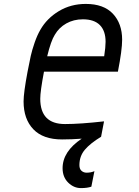

<svg xmlns="http://www.w3.org/2000/svg" viewBox="-20 -697 707 974"><path d="M184.2 -196Q184.2 -67.7 309.9 -67.7Q386.1 -67.7 507.8 -81.4L492.8 -3.3Q438.2 29.9 410.5 62.5Q382.8 95.1 382.8 140.6Q382.8 160.2 393.6 169.6Q404.3 179 419.3 179Q441.4 179 459 171.2L443.4 250Q422.5 257.2 390.6 257.2Q354.2 257.2 325.8 229.2Q297.5 201.2 297.5 156.2Q297.5 71.6 394.5 6.5Q343.8 10.4 294.9 10.4Q198.6 10.4 149.1 -41.3Q99.6 -93.1 99.6 -182.3Q99.6 -225.9 119.8 -333.3Q129.6 -384.8 136.1 -413.7Q142.6 -442.7 155.6 -480.5Q168.6 -518.2 184.9 -546.2Q218.1 -604.2 278.6 -640.6Q339.2 -677.1 415.4 -677.1Q505.9 -677.1 552.7 -627.3Q599.6 -577.5 599.6 -495.4Q599.6 -443.4 578.1 -333.3H203.1Q184.2 -233.7 184.2 -196ZM515.6 -485Q515.6 -540.4 486.7 -569.7Q457.7 -599 400.4 -599Q353.5 -599 316.4 -578.1Q279.3 -557.3 257.8 -520.2Q238.3 -489.6 219.4 -411.5H508.5Q515.6 -458.3 515.6 -485Z"/></svg>

Font: Monoid
Style: Italic
Weight: 400
Width: 4
Italic angle: -11°
Monospace: yes
Version: Version 0.61